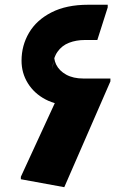

<svg xmlns="http://www.w3.org/2000/svg" viewBox="-20 -780 520 813"><path d="M229.1 -380.4 283.7 -333.9Q220.2 -333.9 172.4 -359.2Q124.6 -384.5 97.9 -427.6Q71.2 -470.7 71.2 -523.1Q71.2 -587.5 103 -641.3Q134.7 -695.2 197.9 -727.5Q261 -759.9 353.3 -759.9H436.1V-748.6L392.1 -610.6H338.6Q302.8 -610.6 272.4 -598.9Q242 -587.2 223.1 -560.2Q204.1 -533.2 202.4 -486.8L211.5 -563.6Q204.8 -533.3 217.8 -506.7Q230.8 -480.2 260.5 -463.8Q290.2 -447.5 333.3 -447.5H447.5V-435.5L252.2 12.6L68.3 -21V-31.5Z"/></svg>

Font: Kufam
Style: Italic
Weight: 400
Italic angle: -11°
Designer: Artur Schmal
Foundry: Original Type
Version: Version 1.301; ttfautohint (v1.8.3)